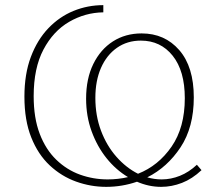

<svg xmlns="http://www.w3.org/2000/svg" viewBox="-20 -720 869 747"><path d="M393 7Q333 7 276 -13.5Q219 -34 173.5 -76.5Q128 -119 101.5 -185.5Q75 -252 75 -344Q75 -432 100 -498.5Q125 -565 168 -610Q211 -655 266 -677.5Q321 -700 382 -700V-672Q311 -671 249 -635Q187 -599 149 -527Q111 -455 111 -346Q111 -261 134.5 -199.5Q158 -138 199 -98.5Q240 -59 291.5 -40.5Q343 -22 399 -22Q440 -22 478 -31Q431 -59 394.5 -104.5Q358 -150 336.5 -209Q315 -268 315 -336Q315 -414 343 -471Q371 -528 419.5 -559Q468 -590 531 -590Q621 -590 677.5 -525Q734 -460 734 -341Q734 -225 682.5 -147Q631 -69 553 -30Q581 -22 609 -22Q645 -22 680 -36Q715 -50 746 -79L764 -58Q728 -24 688 -8.5Q648 7 607 7Q559 7 513 -13Q455 7 393 7ZM351 -339Q351 -270 373 -211.5Q395 -153 433 -110Q471 -67 517 -44Q596 -75 647.5 -149.5Q699 -224 699 -338Q699 -444 652 -503Q605 -562 528 -562Q475 -562 435 -534Q395 -506 373 -456Q351 -406 351 -339Z"/></svg>

Font: Bitter ExtraLight
Style: Regular
Weight: 200
Designer: Sol Matas, and Bitter project Authors
Foundry: Sol Matas
Version: Version 2.001